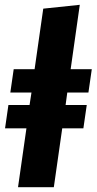

<svg xmlns="http://www.w3.org/2000/svg" viewBox="-20 -779 402 799"><path d="M260 -394 253 -342H341L327 -245H239L204 0H55L90 -245H1L15 -342H103L111 -394H23L37 -491H124L160 -743L312 -759L274 -491H362L348 -394Z"/></svg>

Font: Trujillo ExtraBold
Style: Italic
Weight: 800
Italic angle: -8°
Designer: Fira Sans original fonts by bBox Type GmbH, Carrois Corporate GbR, & Edenspiekermann AG / Changes by Cristiano Sobral
Foundry: Fira Sans original fonts by bBox Type GmbH, Carrois Corporate GbR, & Edenspiekermann AG / Changes by Cristiano Sobral
Version: Version 4.301;July 28, 2020;FontCreator 13.0.0.2655 64-bit